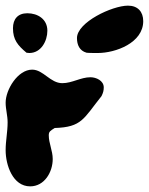

<svg xmlns="http://www.w3.org/2000/svg" viewBox="-27 -654 528 681"><path d="M246 -519C246 -495 255 -474 280 -467C286 -466 314 -466 320 -466C383 -466 481 -502 481 -579C481 -612 462 -634 427 -634C371 -634 246 -575 246 -519ZM19 -554C19 -513 36 -493 67 -467C68 -467 75 -466 77 -466C119 -466 141 -509 141 -545C141 -586 107 -607 70 -607C36 -607 19 -586 19 -554ZM-7 -121C-7 -69 18 7 80 7C131 7 160 -44 160 -90C160 -119 146 -146 146 -174C146 -187 151 -190 167 -200C264 -203 269 -233 333 -313C339 -325 341 -333 341 -344C341 -368 314 -380 294 -380C259 -380 229 -359 194 -359C151 -359 127 -407 87 -407C36 -407 -7 -336 -7 -290C-7 -266 0 -245 0 -220C0 -186 -7 -155 -7 -121Z"/></svg>

Font: Charger
Style: Overspray
Weight: 400
Designer: Jasper
Foundry: Cannot Into Space Fonts
Version: Version 0.980